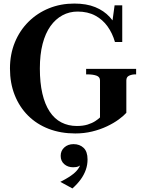

<svg xmlns="http://www.w3.org/2000/svg" viewBox="-20 -740 804 1079"><path d="M690 -288V-106Q675 -89 647 -68.5Q619 -48 581 -30Q543 -12 498 -1Q453 10 403 10Q321 10 253.5 -16Q186 -42 137.5 -90.5Q89 -139 62.5 -206Q36 -273 36 -355Q36 -435 63.5 -502Q91 -569 140.5 -618Q190 -667 255.5 -693.5Q321 -720 397 -720Q466 -720 515 -700Q564 -680 596.5 -644.5Q629 -609 647 -562L607 -586L624 -710H667V-504H626Q612 -553 584.5 -591.5Q557 -630 515 -652.5Q473 -675 416 -675Q370 -675 331 -654Q292 -633 263.5 -593Q235 -553 219.5 -493.5Q204 -434 204 -355Q204 -275 218 -214.5Q232 -154 259 -113Q286 -72 325 -52Q364 -32 412 -32Q447 -32 472.5 -40Q498 -48 515.5 -59.5Q533 -71 542 -80V-288Q542 -308 522 -315Q502 -322 471 -322H464V-353H745V-322H739Q722 -322 706 -315Q690 -308 690 -288ZM387 319 319 282Q347 268 370.5 253Q394 238 410 220.5Q426 203 433 182L439 183Q432 190 421 195Q410 200 391 200Q361 200 341 182.5Q321 165 321 136Q321 107 341.5 88.5Q362 70 393 70Q428 70 450 91Q472 112 472 156Q472 186 462.5 213.5Q453 241 434.5 267Q416 293 387 319Z"/></svg>

Font: Roboto Serif 144pt SemiBold
Style: Regular
Weight: 600
Version: Version 1.008